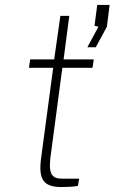

<svg xmlns="http://www.w3.org/2000/svg" viewBox="-20 -756 463 776"><path d="M333 -565H367L412 -648L423 -736H373L362 -652L378 -648ZM354 -482 359 -516H237L260 -692H224L199 -516H102L97 -482H195L146 -116C135 -33 154 0 228 0C242 0 283 -1 295 -5L300 -34H230C193 -34 175 -49 184 -121L232 -482Z"/></svg>

Font: United Sans Thin
Style: Italic
Weight: 100
Italic angle: -8°
Designer: Pablo Impallari, Rodrigo Fuenzalida (Modified by Dan O. Williams)
Version: Version 1.000;PS 001.000;hotconv 1.0.88;makeotf.lib2.5.64775